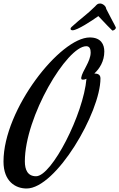

<svg xmlns="http://www.w3.org/2000/svg" viewBox="-45 -965 682 1097"><path d="M551 -671C551 -710 533 -751 468 -751C299 -751 -25 -340 -25 -42C-25 72 44 112 107 112C275 112 529 -323 529 -517C529 -540 512 -545 494 -545C523 -572 551 -614 551 -671ZM161 42C113 42 97 5 97 -43C97 -298 337 -701 448 -701C468 -701 473 -683 473 -665C473 -613 425 -560 419 -521C419 -510 422 -510 431 -510C435 -510 442 -511 449 -515C432 -313 251 42 161 42ZM616 -810C608 -828 591 -856 562 -914C560 -933 539 -945 527 -945C511 -945 507 -937 498 -928C452 -882 417 -860 364 -811C360 -807 358 -804 358 -800C358 -796 362 -792 370 -792C397 -792 479 -846 517 -873C610 -774 597 -791 600 -791C606 -791 617 -799 617 -807C617 -808 616 -809 616 -810Z"/></svg>

Font: Mervale Script
Style: Regular
Weight: 400
Designer: Astigmatic (AOETI)
Foundry: Astigmatic (AOETI)
Version: Version 1.000